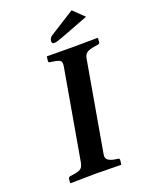

<svg xmlns="http://www.w3.org/2000/svg" viewBox="-153 -899 746 977"><g transform="rotate(-20 219.5 -410.5)"><path d="M263.2 -77.1Q259.8 -56.2 274.4 -46.6Q289.1 -37.1 312 -34.2L326.2 -32.2Q333 -30.3 333 -22.9L330.1 0L328.1 2Q227.1 0 190.9 0L55.2 2L53.2 0L55.2 -22.9Q56.2 -28.8 64.9 -32.2L79.1 -34.2Q109.4 -38.1 122.6 -46.1Q135.7 -54.2 140.1 -77.1L226.1 -568.8Q230 -592.8 220.2 -599.6Q210.4 -606.4 180.2 -610.8L166 -612.8Q159.2 -614.3 159.2 -621.1L162.1 -645L164.1 -646Q261.2 -645 299.8 -645L437 -646L439 -645L437 -621.1Q435.5 -614.3 426.8 -612.8L413.1 -610.8Q381.3 -606.4 366.9 -597.4Q352.5 -588.4 349.1 -568.8ZM360.8 -823.2 418.9 -767.1 266.1 -709Q234.4 -696.8 221.2 -696.8Q209 -696.8 209 -709V-711.9Q211.4 -728.5 224.1 -736.8Z"/></g></svg>

Font: Linux Libertine
Style: Bold Italic
Weight: 700
Italic angle: -11.5°
Designer: Philipp H. Poll
Foundry: Philipp H. Poll
Version: Version 4.0.5